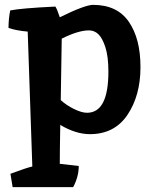

<svg xmlns="http://www.w3.org/2000/svg" viewBox="-20 -540 598 790"><path d="M350 12Q292 12 228 -26Q226 80 226 134L304 143Q304 187 281 230H32L23 175Q87 151 113 145L94 -410Q47 -414 15 -425Q15 -462 22 -497Q64 -506 208 -513Q216 -500 226 -469Q330 -520 363 -520Q462 -520 510 -450.5Q558 -381 558 -264Q558 -147 504.5 -67.5Q451 12 350 12ZM234 -381 230 -128Q253 -107 284.5 -91.5Q316 -76 338 -76Q426 -76 426 -245Q426 -308 413.5 -346Q401 -384 384.5 -399.5Q368 -415 346 -415Q302 -415 234 -381Z"/></svg>

Font: Inika
Style: Bold
Weight: 700
Version: Version 1.001